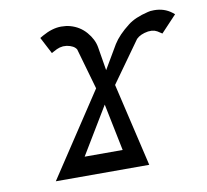

<svg xmlns="http://www.w3.org/2000/svg" viewBox="-64 -593 714 663"><g transform="rotate(-10 293.0 -261.5)"><path d="M192.9 -66.4H326.2L292.5 -231.4ZM339.4 -292 407.7 0H80.1L272.9 -292L231.9 -435.5Q223.6 -449.7 198.2 -454.1L185.5 -454.6L173.8 -452.6L163.1 -448.7L143.6 -438.5L113.3 -496.6Q117.7 -499 124 -502.9Q159.2 -522.9 190.9 -522.9Q208 -522.9 222.2 -519Q255.4 -509.8 277.3 -484.4Q299.3 -459 304.2 -430.7L317.9 -347.7L366.7 -430.7Q385.3 -460.4 423.3 -489.7Q447.8 -509.3 494.6 -520.5Q502 -522.9 516.6 -522.9Q552.2 -522.9 578.1 -502.9Q582.5 -499 585.9 -496.6L531.2 -438.5L515.6 -448.7L506.8 -452.6L496.1 -454.6L483.4 -454.1Q456.1 -449.7 441.9 -435.5Z"/></g></svg>

Font: Tuffy
Style: Italic
Weight: 400
Italic angle: -12°
Designer: Thatcher Ulrich, Karoly Barta and Michael Everson
Version: Version 001.271